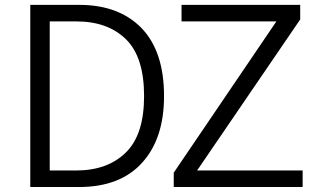

<svg xmlns="http://www.w3.org/2000/svg" viewBox="-20 -751 1278 771"><path d="M677.7 -57.6Q781.2 -210 1089.8 -665Q995.1 -665 709 -665Q709 -681.6 709 -731.4Q828.1 -731.4 1185.5 -731.4Q1185.5 -716.8 1185.5 -672.9Q1082 -521.5 771.5 -66.4Q877.9 -66.4 1195.3 -66.4Q1195.3 -49.8 1195.3 0Q1066.4 0 677.7 0Q677.7 -14.6 677.7 -57.6ZM101.6 0Q101.6 -182.6 101.6 -731.4Q150.4 -731.4 298.8 -731.4Q457 -731.4 547.9 -638.7Q638.7 -544.9 638.7 -365.2Q638.7 -194.3 550.8 -97.7Q462.9 0 296.9 0Q231.4 0 101.6 0ZM179.7 -66.4Q206.1 -66.4 285.2 -66.4Q412.1 -66.4 485.4 -138.7Q558.6 -210 558.6 -365.2Q558.6 -522.5 485.4 -593.8Q412.1 -665 287.1 -665Q251 -665 179.7 -665Q179.7 -515.6 179.7 -66.4Z"/></svg>

Font: Gothic A1
Style: Regular
Weight: 400
Designer: HanYang I&C Co.,Ltd.
Version: Version 2.50